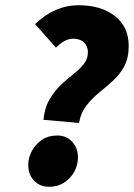

<svg xmlns="http://www.w3.org/2000/svg" viewBox="-20 -702 512 734"><path d="M146 -244Q151 -291 170 -323Q189 -355 213.5 -378Q238 -401 261.5 -419.5Q285 -438 300.5 -457.5Q316 -477 316 -502Q316 -526 301 -540Q286 -554 260 -554Q244 -554 228 -546Q212 -538 194 -520L114 -610Q152 -646 193.5 -664Q235 -682 280 -682Q366 -682 419 -641Q472 -600 472 -526Q472 -480 455 -448.5Q438 -417 412 -393.5Q386 -370 358.5 -347.5Q331 -325 310 -298Q289 -271 282 -232ZM168 12Q132 12 110 -11.5Q88 -35 88 -72Q88 -99 102 -125Q116 -151 140.5 -167.5Q165 -184 198 -184Q234 -184 256 -160Q278 -136 278 -100Q278 -72 264.5 -46.5Q251 -21 226 -4.5Q201 12 168 12Z"/></svg>

Font: Source Sans 3 ExtraLight Black
Style: Italic
Weight: 900
Italic angle: -11°
Version: Version 3.052;hotconv 1.1.0;makeotfexe 2.6.0